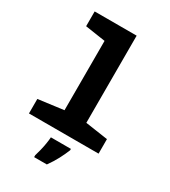

<svg xmlns="http://www.w3.org/2000/svg" viewBox="-232 -872 1065 1204"><g transform="rotate(30 300.0 -269.5)"><path d="M51 0V-105L234 -129V-631L88 -653V-760H392V-129L555 -105V0ZM216 207Q222 188 228.5 161.5Q235 135 239.5 108Q244 81 245 61H390V71Q376 106 356 144Q336 182 308 221H216Z"/></g></svg>

Font: Noto Sans Mono ExtraBold
Style: Regular
Weight: 800
Designer: Monotype Design Team
Foundry: Monotype Imaging Inc.
Version: Version 2.014